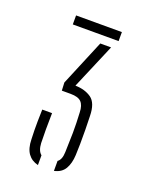

<svg xmlns="http://www.w3.org/2000/svg" viewBox="-82 -845 342 451"><g transform="rotate(20 89.0 -619.5)"><path d="M107.5 -439V-464Q117 -470.5 117.5 -489.5Q118.5 -514 118.8 -538.2Q119 -562.5 117.5 -589Q117 -606.5 109.2 -614.5Q101.5 -622.5 82.5 -622.5H60.5L59.5 -642.5L107.5 -757.5H134.5L86.5 -644.5Q110.5 -644 126.5 -632.8Q142.5 -621.5 143 -589Q143.5 -573.5 143.8 -555Q144 -536.5 143.8 -519.5Q143.5 -502.5 143 -491.5Q142 -470.5 134 -456.8Q126 -443 107.5 -439ZM67.5 -439Q51 -443 42 -455.5Q33 -468 32.5 -490.5Q32 -503 31.8 -513.2Q31.5 -523.5 31.8 -535.2Q32 -547 32.5 -565H57Q56.5 -543 56.5 -524Q56.5 -505 57 -490Q58 -471 67.5 -463.5ZM31.5 -777.5V-800H146V-777.5Z"/></g></svg>

Font: Big Shoulders Stencil Display ExtraLight
Style: Regular
Weight: 250
Designer: Patric King
Foundry: XO Type Co
Version: Version 2.001